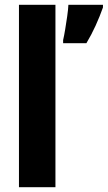

<svg xmlns="http://www.w3.org/2000/svg" viewBox="-20 -780 449 800"><path d="M211 0H59V-760H211ZM409 -749Q396 -712 378.5 -673.5Q361 -635 340 -600H243V-613Q247 -630 251.5 -657Q256 -684 260 -712Q264 -740 265 -760H409Z"/></svg>

Font: Noto Sans Ethiopic Condensed ExtraBold
Style: Regular
Weight: 800
Width: 3
Designer: Monotype Design Team
Foundry: Monotype Imaging Inc.
Version: Version 2.102; ttfautohint (v1.8.4.7-5d5b)